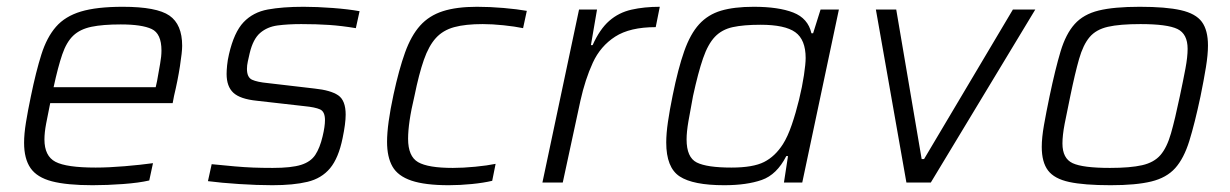

<svg xmlns="http://www.w3.org/2000/svg" viewBox="-20 -538 3626 566"><path d="M253 8Q177 8 133 -3.5Q89 -15 70 -42.5Q51 -70 51 -117Q51 -143 56.5 -177Q62 -211 71 -254Q86 -327 102 -377.5Q118 -428 145 -459Q172 -490 218.5 -504Q265 -518 342 -518Q442 -518 479.5 -492Q517 -466 517 -403Q517 -385 510.5 -343Q504 -301 493 -255L489 -234H128Q121 -200 116 -173.5Q111 -147 111 -127Q111 -78 143.5 -61Q176 -44 262 -44Q300 -44 347.5 -48Q395 -52 431 -57L420 -6Q390 1 343 4.5Q296 8 253 8ZM138 -281H439L443 -299Q448 -328 452 -350Q456 -372 456 -389Q456 -439 427 -452.5Q398 -466 336 -466Q283 -466 249.5 -459Q216 -452 196 -433Q176 -414 163.5 -377.5Q151 -341 138 -281Z M783 8Q738 8 684.5 4.5Q631 1 593 -4L604 -54Q644 -50 672.5 -47.5Q701 -45 726.5 -44Q752 -43 784 -43Q839 -43 867.5 -52Q896 -61 909.5 -81.5Q923 -102 931 -136Q938 -165 938 -184Q938 -209 923.5 -215.5Q909 -222 878 -225L737 -241Q688 -246 668 -264.5Q648 -283 648 -320Q648 -330 649.5 -345.5Q651 -361 655 -378Q670 -443 698 -472.5Q726 -502 769.5 -510Q813 -518 875 -518Q914 -518 960.5 -514.5Q1007 -511 1040 -505L1029 -455Q987 -462 950 -464.5Q913 -467 868 -467Q829 -467 798.5 -463Q768 -459 747 -441Q726 -423 716 -381Q713 -368 710.5 -356.5Q708 -345 708 -335Q708 -310 723 -303Q738 -296 770 -293L907 -277Q955 -272 977 -257Q999 -242 999 -200Q999 -174 990 -131Q978 -72 953 -42Q928 -12 886.5 -2Q845 8 783 8Z M1303 8Q1233 8 1193 -5.5Q1153 -19 1137 -47Q1121 -75 1121 -120Q1121 -171 1140 -259Q1156 -333 1174 -383Q1192 -433 1218.5 -462.5Q1245 -492 1285.5 -505Q1326 -518 1386 -518Q1424 -518 1464.5 -514.5Q1505 -511 1533 -506L1522 -455Q1498 -460 1464.5 -463.5Q1431 -467 1403 -467Q1352 -467 1319 -458Q1286 -449 1265 -426Q1244 -403 1229.5 -361.5Q1215 -320 1202 -256Q1192 -214 1187.5 -183Q1183 -152 1183 -129Q1183 -77 1212.5 -60Q1242 -43 1315 -43Q1345 -43 1381 -46.5Q1417 -50 1441 -55L1431 -5Q1406 1 1371 4.5Q1336 8 1303 8Z M1579 0 1687 -510H1740L1722 -405H1727Q1748 -452 1776 -476.5Q1804 -501 1841.5 -509.5Q1879 -518 1925 -518L1913 -458Q1837 -458 1793.5 -430Q1750 -402 1727.5 -353Q1705 -304 1691 -241L1639 0Z M2115 8Q2023 8 1983.5 -18Q1944 -44 1944 -118Q1944 -144 1949 -178.5Q1954 -213 1963 -257Q1979 -336 1997 -387Q2015 -438 2041 -466.5Q2067 -495 2105.5 -506.5Q2144 -518 2202 -518Q2275 -518 2318.5 -501Q2362 -484 2372 -440H2377L2399 -510H2453L2345 0H2291L2303 -78H2298Q2270 -23 2225.5 -7.5Q2181 8 2115 8ZM2136 -44Q2200 -44 2232.5 -60.5Q2265 -77 2288 -113Q2302 -135 2314 -170Q2326 -205 2335.5 -244Q2345 -283 2350 -316.5Q2355 -350 2355 -367Q2355 -421 2324.5 -443Q2294 -465 2222 -465Q2172 -465 2140 -458Q2108 -451 2087.5 -429.5Q2067 -408 2052.5 -366Q2038 -324 2023 -255Q2015 -213 2009.5 -181Q2004 -149 2004 -127Q2004 -74 2034 -59Q2064 -44 2136 -44Z M2652 0 2562 -510H2622L2697 -69H2704L2966 -510H3032L2724 0Z M3254 8Q3176 8 3132 -1.5Q3088 -11 3069.5 -35.5Q3051 -60 3051 -105Q3051 -132 3057.5 -169Q3064 -206 3074 -254Q3091 -335 3106.5 -386.5Q3122 -438 3148 -467Q3174 -496 3219 -507Q3264 -518 3340 -518Q3417 -518 3461 -508Q3505 -498 3523 -473.5Q3541 -449 3541 -404Q3541 -377 3535 -340Q3529 -303 3519 -254Q3502 -174 3486 -122.5Q3470 -71 3444.5 -42.5Q3419 -14 3374 -3Q3329 8 3254 8ZM3252 -43Q3312 -43 3347 -51Q3382 -59 3401 -81Q3420 -103 3432 -145Q3444 -187 3458 -254Q3468 -301 3474.5 -335.5Q3481 -370 3481 -394Q3481 -438 3451 -452.5Q3421 -467 3342 -467Q3281 -467 3246 -459Q3211 -451 3192 -428.5Q3173 -406 3161 -364Q3149 -322 3135 -254Q3125 -207 3118.5 -173Q3112 -139 3112 -115Q3112 -71 3142 -57Q3172 -43 3252 -43Z"/></svg>

Font: Saira Light
Style: Italic
Weight: 300
Italic angle: -12°
Designer: Hector Gatti with collaboration of the Omnibus-Type team
Foundry: Omnibus-Type
Version: Version 1.100; ttfautohint (v1.8.3)